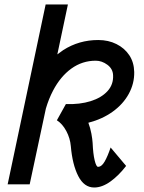

<svg xmlns="http://www.w3.org/2000/svg" viewBox="-20 -820 640 854"><path d="M399 14Q354 14 328 -37Q302 -88 295 -170Q292 -205 275 -237Q258 -269 233 -285L273 -357Q335 -355 383 -370Q431 -385 458 -414.5Q485 -444 483 -485Q482 -514 457.5 -532Q433 -550 406 -550Q346 -550 297.5 -515Q249 -480 216 -417Q197 -381 184 -337L112 0H14L183 -800H282L235 -578Q248 -588 261 -597Q331 -642 417 -642Q462 -642 498 -624Q534 -606 555 -574.5Q576 -543 577 -500Q578 -449 553 -403Q528 -357 481.5 -323.5Q435 -290 373 -274Q382 -250 386.5 -225.5Q391 -201 392 -184Q394 -136 401 -107Q408 -78 416 -78Q432 -78 445.5 -101.5Q459 -125 472 -164L541 -82Q508 -39 471 -12.5Q434 14 399 14Z"/></svg>

Font: Victor Mono Thin
Style: Bold Italic
Weight: 700
Italic angle: -12°
Monospace: yes
Version: Version 1.561;gftools[0.9.30]